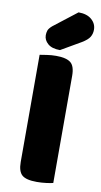

<svg xmlns="http://www.w3.org/2000/svg" viewBox="-95 -889 496 941"><g transform="rotate(10 153.0 -419.0)"><path d="M159 8Q106 8 85.5 -10Q65 -28 65 -75V-608Q77 -610 100 -613.5Q123 -617 146 -617Q196 -617 218 -600Q240 -583 240 -534V-1Q229 2 206 5Q183 8 159 8ZM217 -846Q259 -846 282.5 -825.5Q306 -805 306 -775Q306 -755 296.5 -739Q287 -723 259 -706L159 -648Q119 -648 98.5 -666Q78 -684 78 -708Q78 -720 81.5 -731Q85 -742 101 -756Z"/></g></svg>

Font: Baloo Da 2 ExtraBold
Style: Regular
Weight: 800
Designer: Noopur Datye, Sulekha Rajkumar and Ek Type
Foundry: Ek Type
Version: Version 1.640;hotconv 1.0.111;makeotfexe 2.5.65597; ttfautoh